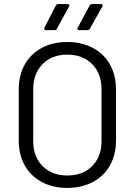

<svg xmlns="http://www.w3.org/2000/svg" viewBox="-20 -914 662 942"><path d="M72 -224V-476Q72 -545 101.5 -597.5Q131 -650 185 -679Q239 -708 310 -708Q381 -708 435.5 -679Q490 -650 519.5 -597.5Q549 -545 549 -476V-224Q549 -155 519.5 -102.5Q490 -50 435.5 -21Q381 8 310 8Q239 8 185 -21Q131 -50 101.5 -102.5Q72 -155 72 -224ZM478 -221V-477Q478 -553 432 -599.5Q386 -646 310 -646Q235 -646 189 -599.5Q143 -553 143 -477V-221Q143 -145 189 -99Q235 -53 310 -53Q386 -53 432 -99Q478 -145 478 -221ZM198 -778 254 -887Q257 -894 266 -894H312Q318 -894 320 -890.5Q322 -887 319 -882L259 -773Q256 -766 247 -766H205Q200 -766 198 -769.5Q196 -773 198 -778ZM361 -778 420 -887Q423 -894 432 -894H475Q481 -894 483 -890.5Q485 -887 482 -882L421 -773Q416 -766 409 -766H369Q363 -766 360.5 -769.5Q358 -773 361 -778Z"/></svg>

Font: Amber EN
Style: Regular
Weight: 400
Designer: Jeremy Tribby
Foundry: Tribby Type Co.
Version: Version 1.403 November 24, 2021